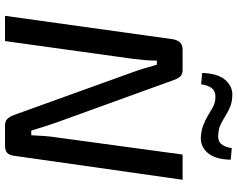

<svg xmlns="http://www.w3.org/2000/svg" viewBox="-108 -814 923 746"><g transform="rotate(90 353.0 -441.5)"><path d="M679 -690 586 -37Q584 -18 575 -9Q566 0 547 0H468Q451 0 442.5 -9Q434 -18 428 -33L260 -499Q253 -518 245.5 -543Q238 -568 232 -590H216Q216 -567 214 -543.5Q212 -520 209 -496L140 0H42L133 -653Q137 -672 146.5 -681Q156 -690 174 -690H252Q269 -690 277.5 -681Q286 -672 291 -657L455 -204Q463 -182 471.5 -155Q480 -128 488 -102H506Q507 -129 509 -154Q511 -179 515 -205L581 -690ZM355 -883Q378 -882 396 -874.5Q414 -867 430 -857Q446 -847 461.5 -839Q477 -831 497 -829Q526 -825 539 -839Q552 -853 556 -881L601 -877Q600 -817 574.5 -787.5Q549 -758 511 -761Q486 -763 466.5 -770.5Q447 -778 430.5 -788Q414 -798 399 -806.5Q384 -815 367 -817Q338 -820 325 -805.5Q312 -791 308 -762L264 -766Q266 -829 292.5 -857.5Q319 -886 355 -883Z"/></g></svg>

Font: Exo 2 Medium
Style: Italic
Weight: 500
Italic angle: -8°
Designer: Natanael Gama
Foundry: Natanael Gama
Version: Version 2.010